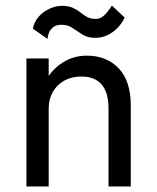

<svg xmlns="http://www.w3.org/2000/svg" viewBox="-20 -670 565 690"><path d="M155 -460H75V0H155ZM370 -280V0H450V-290Q450 -379 406.5 -424.5Q363 -470 292 -470Q244 -470 205 -445Q166 -420 142.5 -377.5Q119 -335 119 -280H155Q155 -313 169.5 -339Q184 -365 210.5 -380Q237 -395 272 -395Q321 -395 345.5 -366Q370 -337 370 -280ZM98 -567 151 -530Q151 -538 155 -550Q159 -562 170 -571.5Q181 -581 201 -581Q224 -581 240.5 -569.5Q257 -558 276 -546Q295 -534 322 -534Q347 -534 368 -544.5Q389 -555 404.5 -572Q420 -589 428 -607L382 -650Q367 -626 353.5 -614Q340 -602 326 -602Q306 -602 293 -609Q280 -616 268.5 -625.5Q257 -635 241.5 -642Q226 -649 202 -649Q180 -649 157.5 -638.5Q135 -628 119 -610Q103 -592 98 -567Z"/></svg>

Font: Jost* Book
Style: Regular
Weight: 400
Version: Version 3.000